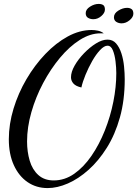

<svg xmlns="http://www.w3.org/2000/svg" viewBox="-20 -872 700 979"><path d="M223 87Q165 87 120.5 56.5Q76 26 50.5 -30Q25 -86 25 -162Q25 -239 49 -318Q73 -397 115 -468.5Q157 -540 211 -596.5Q265 -653 325.5 -686Q386 -719 447 -719Q463 -719 479.5 -715.5Q496 -712 509 -702Q502 -702 498.5 -702Q495 -702 492 -702Q440 -702 387 -668.5Q334 -635 286 -577.5Q238 -520 200 -448.5Q162 -377 140 -300Q118 -223 118 -151Q118 -98 131.5 -52.5Q145 -7 175.5 20.5Q206 48 254 48Q310 48 358.5 14Q407 -20 446.5 -77.5Q486 -135 514.5 -206.5Q543 -278 558 -353.5Q573 -429 573 -499Q573 -527 569 -559.5Q565 -592 555.5 -615.5Q546 -639 528 -639Q511 -639 490 -616.5Q469 -594 450 -560.5Q431 -527 416 -490.5Q401 -454 395 -426Q367 -432 354.5 -446Q342 -460 342 -478Q342 -505 360.5 -537.5Q379 -570 408.5 -600.5Q438 -631 469.5 -650.5Q501 -670 528 -670Q555 -670 572 -650.5Q589 -631 599 -600Q609 -569 612.5 -533.5Q616 -498 616 -468Q616 -361 591.5 -273.5Q567 -186 525 -119Q483 -52 431.5 -6Q380 40 326 63.5Q272 87 223 87ZM600 -753Q585 -753 573 -760.5Q561 -768 561 -784Q561 -804 583.5 -818Q606 -832 628 -832Q642 -832 651 -825.5Q660 -819 660 -802Q660 -785 641 -769Q622 -753 600 -753ZM456 -774Q441 -774 429 -781Q417 -788 417 -805Q417 -824 439 -838Q461 -852 483 -852Q498 -852 506.5 -846Q515 -840 515 -823Q515 -806 496.5 -790Q478 -774 456 -774Z"/></svg>

Font: Dancing Script Medium
Style: Regular
Weight: 500
Designer: Pablo Impallari
Foundry: Pablo Impallari
Version: Version 2.000